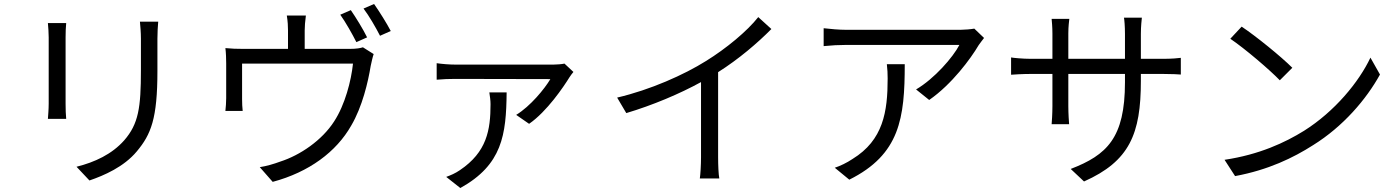

<svg xmlns="http://www.w3.org/2000/svg" viewBox="-20 -867 7040 966"><path d="M221 -751C223 -732 225 -697 225 -679V-346C225 -316 222 -284 221 -269H313C311 -287 310 -320 310 -345V-679C310 -703 311 -732 313 -751ZM684 -758C686 -734 689 -705 689 -672V-514C689 -325 677 -244 605 -161C543 -91 457 -51 365 -28L430 41C503 16 603 -27 668 -105C740 -191 772 -270 772 -510V-672C772 -705 774 -734 776 -758Z M1827 -679C1807 -720 1770 -780 1745 -816L1692 -793C1719 -755 1753 -695 1773 -655ZM1513 -621V-714C1513 -735 1515 -758 1519 -789H1423C1428 -758 1429 -735 1429 -714V-621H1207C1172 -621 1143 -622 1114 -625C1117 -603 1118 -569 1118 -548V-373C1118 -353 1116 -326 1114 -309H1201C1199 -324 1198 -350 1198 -368V-547H1756C1747 -461 1716 -340 1661 -256C1600 -161 1490 -86 1390 -54C1358 -42 1320 -31 1287 -26L1352 48C1535 -1 1672 -103 1747 -235C1803 -330 1832 -455 1845 -535C1849 -554 1855 -581 1860 -595L1806 -629C1793 -625 1775 -621 1737 -621ZM1809 -824C1837 -787 1870 -730 1892 -687L1946 -711C1927 -748 1888 -810 1862 -847Z M2442 -402C2445 -382 2448 -362 2448 -343C2448 -212 2429 -102 2294 -11C2271 5 2247 15 2225 23L2296 79C2507 -38 2527 -189 2529 -402ZM2820 -547C2807 -544 2780 -542 2765 -542H2271C2241 -542 2205 -545 2177 -549V-466C2208 -469 2241 -470 2271 -470L2749 -469C2720 -420 2648 -332 2577 -289L2642 -244C2732 -306 2816 -431 2845 -478C2850 -486 2859 -498 2865 -505Z M3795 -781C3739 -710 3634 -623 3532 -560C3422 -491 3252 -415 3085 -376L3131 -298C3262 -337 3400 -395 3507 -454V-76C3507 -38 3504 12 3501 31H3599C3595 11 3593 -38 3593 -76V-504C3696 -569 3792 -651 3861 -721Z M4442 -544C4445 -518 4446 -496 4446 -472C4446 -305 4424 -162 4269 -67C4241 -48 4207 -32 4180 -23L4253 37C4508 -90 4532 -273 4532 -544ZM4882 -723C4867 -720 4831 -717 4812 -717H4238C4201 -717 4159 -721 4124 -725V-635C4164 -639 4201 -641 4238 -641H4807C4775 -579 4681 -471 4589 -417L4655 -364C4769 -443 4864 -572 4904 -640C4911 -651 4924 -666 4931 -676Z M5720 -571V-696C5720 -735 5724 -768 5725 -778H5635C5637 -768 5640 -735 5640 -696V-571H5355V-699C5355 -734 5359 -762 5360 -772H5271C5272 -762 5275 -731 5275 -699V-571H5168C5125 -571 5076 -576 5067 -578V-491C5079 -492 5124 -495 5168 -495H5275V-333C5275 -295 5272 -252 5271 -242H5359C5358 -252 5355 -296 5355 -333V-495H5640V-453C5640 -173 5549 -87 5367 -17L5434 46C5663 -56 5720 -193 5720 -460V-495H5830C5874 -495 5911 -493 5921 -492V-576C5908 -574 5874 -571 5830 -571Z M6227 -733 6170 -672C6244 -622 6369 -515 6419 -463L6482 -526C6426 -582 6298 -686 6227 -733ZM6141 -63 6194 19C6361 -12 6487 -73 6587 -137C6738 -231 6854 -367 6923 -492L6875 -577C6817 -454 6695 -306 6541 -209C6446 -150 6316 -89 6141 -63Z"/></svg>

Font: Noto Sans Mono CJK SC Regular
Style: Regular
Weight: 400
Designer: Ryoko NISHIZUKA (kana & ideographs); Paul D. Hunt (Latin, Greek & Cyrillic); Wenlong ZHANG (bopomofo); Sandoll Communica
Foundry: Adobe Systems Incorporated
Version: Version 1.005;PS 1.005;hotconv 1.0.96;makeotf.lib2.5.65012